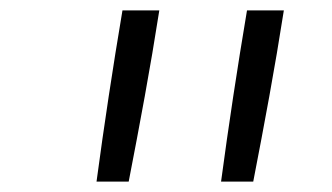

<svg xmlns="http://www.w3.org/2000/svg" viewBox="-20 -792 640 370"><path d="M406 -442Q417 -524 429.5 -606.5Q442 -689 456 -772H527Q514 -689 499 -606.5Q484 -524 468 -442ZM166 -442Q177 -524 189.5 -606.5Q202 -689 216 -772H287Q274 -689 259 -606.5Q244 -524 228 -442Z"/></svg>

Font: Iosevka SS04 Light Extended
Style: Italic
Weight: 300
Width: 7
Italic angle: -9°
Monospace: yes
Designer: Belleve Invis
Foundry: Belleve Invis
Version: Version 19.0.0; ttfautohint (v1.8.4)